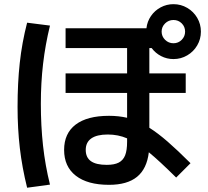

<svg xmlns="http://www.w3.org/2000/svg" viewBox="-20 -838 978 902"><path d="M281.2 -133.8Q281.2 -211.4 335.4 -252.7Q389.6 -293.9 492.2 -293.9Q537.1 -293.9 577.1 -284.7V-401.4H288.1V-493.2H577.1V-612.3H288.1V-705.1H668Q671.4 -736.8 689.2 -762.7Q707 -788.6 734.9 -803.5Q762.7 -818.4 794.9 -818.4Q830.1 -818.4 859.6 -801Q889.2 -783.7 906.5 -754.2Q923.8 -724.6 923.8 -689.5Q923.8 -654.3 906.5 -624.8Q889.2 -595.2 859.6 -577.9Q830.1 -560.5 794.9 -560.5Q763.7 -560.5 736.8 -574.5Q710 -588.4 692.4 -612.3H681.6V-493.2H852.5V-401.4H681.6V-237.8Q721.2 -212.9 767.6 -172.6Q814 -132.3 875 -71.3L807.6 -3.9Q726.6 -84 679.2 -122.6Q669.9 -44.9 623.8 -7.3Q577.6 30.3 492.2 30.3Q391.1 30.3 336.2 -12.5Q281.2 -55.2 281.2 -133.8ZM849.6 -689.5Q849.6 -712.4 833.7 -728.3Q817.9 -744.1 794.9 -744.1Q772 -744.1 755.6 -728Q739.3 -711.9 739.3 -689.5Q739.3 -667 755.6 -650.9Q772 -634.8 794.9 -634.8Q817.9 -634.8 833.7 -650.9Q849.6 -667 849.6 -689.5ZM62.5 -335.9Q62.5 -447.3 72.8 -542Q83 -636.7 107.4 -731.4L214.8 -717.8Q192.9 -628.4 182.4 -538.3Q171.9 -448.2 171.9 -350.6Q171.9 -247.6 182.1 -154.1Q192.4 -60.5 214.8 29.3L107.4 43.9Q84 -50.3 73.2 -142.1Q62.5 -233.9 62.5 -335.9ZM481.4 -63.5Q517.1 -63.5 537.8 -74.2Q558.6 -85 567.9 -108.4Q577.1 -131.8 577.1 -171.9V-188Q535.2 -206.1 486.3 -206.1Q435.1 -206.1 408.9 -187.7Q382.8 -169.4 382.8 -133.8Q382.8 -98.1 407.2 -80.8Q431.6 -63.5 481.4 -63.5Z"/></svg>

Font: Pretendard SemiBold
Style: Regular
Weight: 600
Designer: Base glyphs from Inter by Rasmus Andersson; Hangeul glyphs from Noto Sans CJK(Source Han Sans) by Jang Soo-young and Kan
Foundry: Kil Hyung-jin
Version: Version 1.309